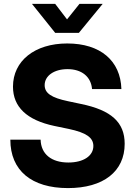

<svg xmlns="http://www.w3.org/2000/svg" viewBox="-20 -965 701 997"><path d="M333 11.7C517.1 11.7 627.4 -74.7 627.4 -218.3C627.4 -329.6 558.1 -393.1 399.9 -425.3L333 -439.5C247.1 -457.5 211.9 -481 211.9 -522.9C211.9 -571.8 261.2 -606 330.6 -606C404.3 -606 452.6 -566.9 458 -502.4H610.4C606 -650.4 500.5 -739.3 329.1 -739.3C160.6 -739.3 47.4 -648.9 47.4 -515.1C47.4 -410.2 118.7 -341.3 262.2 -311L337.4 -295.4C427.2 -276.4 464.8 -250.5 464.8 -207C464.8 -155.3 413.1 -121.1 335 -121.1C246.6 -121.1 192.9 -165 190.9 -239.7H33.7C33.7 -80.1 143.1 11.7 333 11.7ZM266.6 -944.8H146.5V-944.3L266.6 -794.4H389.6L512.7 -944.3V-944.8H392.6L328.1 -864.3Z"/></svg>

Font: Raveo Display
Style: Bold
Weight: 700
Designer: Jakub Foglar, Rasmus Andersson (Inter)
Foundry: Jakubfoglar.com
Version: Version 1.100;Glyphs 3.2.3 (3260)